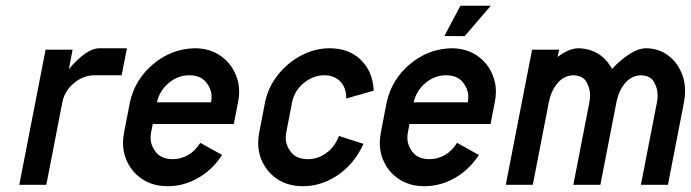

<svg xmlns="http://www.w3.org/2000/svg" viewBox="-20 -641 2396 666"><path d="M326.7 -473.6H420.4L401.9 -379.9H308.1Q269 -379.9 236.3 -352.5Q203.6 -325.2 196.3 -286.1L140.6 0H46.9L138.2 -468.8H231.9L218.8 -400.9Q245.6 -433.6 273.2 -453.6Q300.8 -473.6 326.7 -473.6Z M636.2 -379.9Q597.2 -379.9 565.2 -353Q533.2 -326.2 524.4 -286.1H711.9Q713.9 -295.9 713.9 -305.2Q713.9 -332 694.6 -356Q675.3 -379.9 636.2 -379.9ZM791 -210.9H509.8L504.4 -182.6Q502.4 -172.4 502.4 -163.1Q502.4 -136.2 521.5 -112.5Q540.5 -88.9 579.6 -88.9Q606.9 -88.9 632.1 -103Q657.2 -117.2 674.8 -145.5L750.5 -103.5Q716.8 -51.8 666.7 -23.4Q616.7 4.9 561.5 4.9Q509.8 4.9 472.2 -20.5Q434.6 -45.9 417.5 -88.4Q406.7 -114.7 406.7 -145Q406.7 -163.1 410.6 -182.6L430.7 -286.1Q448.2 -365.7 511.5 -418.7Q574.7 -471.7 654.8 -473.6Q706.5 -473.6 743.9 -448.2Q781.2 -422.9 798.3 -380.4Q809.6 -353.5 809.6 -323.2Q809.6 -305.2 805.7 -286.1Z M1155.8 -169.4 1240.7 -142.1Q1210.9 -74.7 1153.6 -34.9Q1096.2 4.9 1030.3 4.9Q978.5 4.9 940.9 -20.5Q903.3 -45.9 886.2 -88.4Q875.5 -114.7 875.5 -145Q875.5 -163.1 879.4 -182.6L899.4 -286.1Q910.2 -338.4 943.4 -380.6Q976.6 -422.9 1024.2 -448.2Q1071.8 -473.6 1123.5 -473.6Q1189.5 -473.6 1231.2 -433.8Q1272.9 -394 1276.4 -326.7L1181.2 -299.3Q1181.2 -337.4 1160.2 -358.6Q1139.2 -379.9 1105 -379.9Q1065.9 -379.9 1033.2 -352.5Q1000.5 -325.2 993.2 -286.1L973.1 -182.6Q971.2 -172.4 971.2 -163.1Q971.2 -136.2 990.2 -112.5Q1009.3 -88.9 1048.3 -88.9Q1082.5 -88.9 1111.8 -110.1Q1141.1 -131.3 1155.8 -169.4Z M1526.9 -379.9Q1487.8 -379.9 1455.8 -353Q1423.8 -326.2 1415 -286.1H1602.5Q1604.5 -295.9 1604.5 -305.2Q1604.5 -332 1585.2 -356Q1565.9 -379.9 1526.9 -379.9ZM1681.6 -210.9H1400.4L1395 -182.6Q1393.1 -172.4 1393.1 -163.1Q1393.1 -136.2 1412.1 -112.5Q1431.2 -88.9 1470.2 -88.9Q1497.6 -88.9 1522.7 -103Q1547.9 -117.2 1565.4 -145.5L1641.1 -103.5Q1607.4 -51.8 1557.4 -23.4Q1507.3 4.9 1452.1 4.9Q1400.4 4.9 1362.8 -20.5Q1325.2 -45.9 1308.1 -88.4Q1297.4 -114.7 1297.4 -145Q1297.4 -163.1 1301.3 -182.6L1321.3 -286.1Q1338.9 -365.7 1402.1 -418.7Q1465.3 -471.7 1545.4 -473.6Q1597.2 -473.6 1634.5 -448.2Q1671.9 -422.9 1689 -380.4Q1700.2 -353.5 1700.2 -323.2Q1700.2 -305.2 1696.3 -286.1ZM1577.1 -621.1H1682.6L1591.8 -515.6L1521.5 -516.1Z M2221.7 -473.6Q2265.6 -473.1 2298.6 -448Q2331.5 -422.9 2347.2 -380.4Q2356.4 -354.5 2356.4 -325.7Q2356.4 -306.6 2352.5 -286.1L2296.9 0H2203.1L2258.8 -286.1Q2261.2 -299.3 2261.2 -311Q2261.2 -334 2248.8 -356.4Q2236.3 -378.9 2203.1 -379.9Q2170.4 -378.9 2148.2 -352.5Q2126 -326.2 2118.2 -286.1L2062.5 0H1968.8L2024.4 -286.1Q2026.9 -299.3 2026.9 -311Q2026.9 -334 2014.4 -356.4Q2002 -378.9 1968.8 -379.9Q1936 -378.9 1913.8 -352.5Q1891.6 -326.2 1883.8 -286.6L1828.1 0H1734.4L1825.7 -468.8H1919.4L1914.1 -443.4Q1954.1 -473.6 1987.3 -473.6Q2065.4 -470.7 2103 -401.9Q2132.8 -434.1 2164.1 -453.9Q2195.3 -473.6 2221.7 -473.6Z"/></svg>

Font: Lambda
Style: Italic
Weight: 400
Italic angle: -11°
Designer: GGBotNet
Version: 0.22